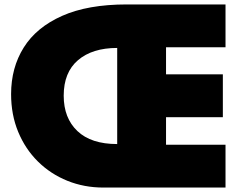

<svg xmlns="http://www.w3.org/2000/svg" viewBox="-20 -845 1120 865"><path d="M446 0H996V-193H728V-317H984V-510H728V-632H996V-825H551Q375.5 -825 259.8 -773.5Q144 -722 87 -631Q30 -540 30 -421Q30 -328 62 -250.8Q94 -173.5 151 -117.2Q208 -61 283.5 -30.5Q359 0 446 0ZM508 -196Q390.5 -196 328.8 -254.5Q267 -313 267 -414Q267 -519 331.5 -574Q396 -629 508 -629Z"/></svg>

Font: Spartan Black
Style: Regular
Weight: 900
Designer: Matt Bailey, Mirko Velimirovic
Foundry: Matt Bailey
Version: Version 1.003; ttfautohint (v1.8.3)